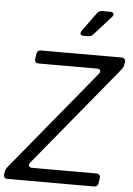

<svg xmlns="http://www.w3.org/2000/svg" viewBox="-76 -1046 758 1093"><g transform="rotate(5 303.0 -499.5)"><path d="M11 0Q-15 0 -12 -25L-10 -38Q-7 -54 2 -66L475 -641Q485 -653 480.5 -661.5Q476 -670 461 -670H130Q104 -670 107 -696L111 -723Q114 -745 136 -745H594Q620 -745 617 -720L615 -707Q612 -691 603 -679L130 -104Q120 -92 124.5 -83.5Q129 -75 144 -75H509Q535 -75 532 -49L528 -22Q525 0 503 0ZM372 -849Q357 -849 352.5 -857Q348 -865 357 -878L434 -984Q445 -999 463 -999H508Q524 -999 528 -990Q532 -981 521 -970L424 -862Q412 -849 394 -849Z"/></g></svg>

Font: Pitagon Sans Text
Style: Italic
Weight: 400
Italic angle: -8°
Designer: Travis Tran
Foundry: Pitagon
Version: Version 1.001; ttfautohint (v1.8.4.7-5d5b);gftools[0.9.26]